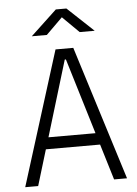

<svg xmlns="http://www.w3.org/2000/svg" viewBox="-60 -943 705 989"><g transform="rotate(-5 293.0 -449.0)"><path d="M29.8 0 247.1 -693.4H338.9L556.2 0H489.3L433.1 -185.1H152.8L96.7 0ZM171.4 -245.6H414.6L295.9 -637.2H290ZM131.3 -771.5 266.6 -898.4H321.3L456.5 -771.5H378.9L293.9 -855.5L209 -771.5Z"/></g></svg>

Font: Cascadia Code NF Light
Style: Regular
Weight: 300
Monospace: yes
Designer: Aaron Bell
Foundry: Saja Typeworks
Version: Version 2404.023; ttfautohint (v1.8.4)